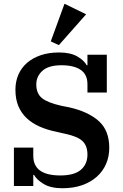

<svg xmlns="http://www.w3.org/2000/svg" viewBox="-20 -989 656 1021"><path d="M312 12Q250 12 212.5 -10.5Q175 -33 161 -59H157V0H54V-204H157V-160Q157 -56 301 -56Q375 -56 410 -86Q445 -116 445 -167Q445 -213 419.5 -238Q394 -263 329 -277L281 -288Q231 -298 190.5 -316Q150 -334 121.5 -361Q93 -388 77.5 -425Q62 -462 62 -512Q62 -556 78 -592.5Q94 -629 124 -655Q154 -681 197 -695.5Q240 -710 294 -710Q355 -710 391.5 -688.5Q428 -667 441 -642H445V-698H548V-497H445V-541Q445 -593 409 -617.5Q373 -642 307 -642Q238 -642 205.5 -612.5Q173 -583 173 -540Q173 -492 203 -467.5Q233 -443 304 -427L349 -418Q450 -395 505.5 -345Q561 -295 561 -203Q561 -156 544 -117Q527 -78 494.5 -49Q462 -20 416 -4Q370 12 312 12ZM250 -769 323 -969 438 -913 293 -749Z"/></svg>

Font: IBM Plex Serif SmBld
Style: Regular
Weight: 600
Designer: Mike Abbink, Paul van der Laan, Pieter van Rosmalen
Foundry: Bold Monday
Version: Version 3.001